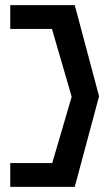

<svg xmlns="http://www.w3.org/2000/svg" viewBox="-20 -660 424 750"><path d="M20 -23V70H272L367 -284L272 -640H20V-547H183L260 -282L184 -23Z"/></svg>

Font: Charger Sport
Style: Bd
Weight: 700
Designer: Jasper
Foundry: Cannot Into Space Fonts
Version: Version 1.1